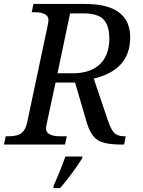

<svg xmlns="http://www.w3.org/2000/svg" viewBox="-40 -734 724 975"><path d="M242.2 -314.9 198.2 -109.9Q193.8 -89.4 193.8 -82Q193.8 -42 266.1 -42H299.3L290 0H-20L-10.7 -42H2Q51.8 -42 71 -59.6Q90.3 -77.1 97.2 -108.9L202.1 -604Q206.1 -622.6 206.1 -631.8Q206.1 -671.9 134.3 -671.9H121.1L129.9 -713.9H392.1Q621.1 -713.9 621.1 -543.9Q621.1 -378.9 436 -335L508.3 -121.1Q525.9 -69.8 543.9 -55.9Q562 -42 590.3 -42H598.1L590.3 0H577.1Q491.2 0 455.6 -22.7Q419.9 -45.4 398.9 -117.2L341.3 -314.9ZM252 -361.8H329.1Q418.5 -361.8 466.8 -407.5Q515.1 -453.1 515.1 -538.1Q515.1 -604.5 485.6 -635.3Q456.1 -666 384.3 -666H315.9ZM232.9 208 253.4 160.6Q273.9 111.8 292 61H378.9L377 70.8Q325.2 151.9 265.1 221.2H231Z"/></svg>

Font: Droid Serif
Style: Italic
Weight: 400
Italic angle: -12°
Designer: Monotype Design team
Foundry: Monotype Imaging Inc.
Version: Version 1.03